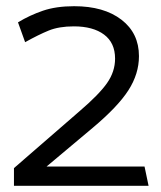

<svg xmlns="http://www.w3.org/2000/svg" viewBox="-20 -599 519 619"><path d="M38 -527 61 -463Q104 -487 137 -500.5Q170 -514 218 -514Q280 -514 315.5 -487.5Q351 -461 351 -410Q351 -368 325 -331Q299 -294 237 -241L25 -57V0H459L446 -62H130L279 -187Q360 -255 394 -308Q428 -361 428 -418Q428 -492 371.5 -535.5Q315 -579 219 -579Q161 -579 118.5 -564.5Q76 -550 38 -527Z"/></svg>

Font: Catamaran
Style: Regular
Weight: 400
Designer: Pria Ravichandran
Version: Version 1.000;PS 001.000;hotconv 1.0.70;makeotf.lib2.5.58329